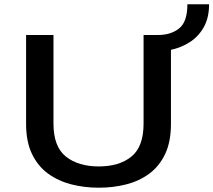

<svg xmlns="http://www.w3.org/2000/svg" viewBox="-20 -863 994 894"><path d="M440 11Q373 11 312.2 -4.5Q251.5 -20 204 -54.5Q156.5 -89 129 -146Q101.5 -203 101.5 -286V-700H229V-287.5Q229 -180 286.8 -134Q344.5 -88 440 -88Q535.5 -88 592 -134Q648.5 -180 648.5 -287.5V-700H715Q776 -700 814.2 -730.8Q852.5 -761.5 852.5 -843H953.5Q953.5 -780.5 929 -736.8Q904.5 -693 864 -667Q823.5 -641 776 -631V-286Q776 -203 749 -146Q722 -89 675.2 -54.5Q628.5 -20 568 -4.5Q507.5 11 440 11Z"/></svg>

Font: Trispace SemiExpanded Medium
Style: Regular
Weight: 500
Width: 6
Designer: Tyler Finck
Foundry: Etcetera Type Company
Version: Version 1.210; ttfautohint (v1.8.3)